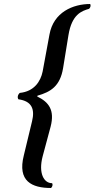

<svg xmlns="http://www.w3.org/2000/svg" viewBox="-20 -727 472 959"><path d="M322 -552C339 -655 387 -672 425 -683C432 -689 435 -701 430 -707C346 -707 247 -667 227 -554L193 -370C183 -320 150 -270 79 -263C68 -254 66 -239 72 -231C139 -222 155 -182 140 -121L99 49C66 179 140 212 235 212C242 206 245 194 240 188C199 188 171 138 193 54L233 -95C254 -177 224 -217 166 -245L167 -249C234 -268 280 -297 295 -386Z"/></svg>

Font: Libertinus Serif
Style: Bold Italic
Weight: 700
Italic angle: -12°
Designer: Philipp H. Poll, Khaled Hosny
Foundry: Caleb Maclennan
Version: Version 7.050;RELEASE